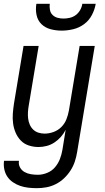

<svg xmlns="http://www.w3.org/2000/svg" viewBox="-29 -760 549 1003"><path d="M164 223Q141 223 119 220.5Q97 218 76.5 211Q56 204 38.5 192Q21 180 9.5 163Q-2 146 -6.5 124.5Q-11 103 -8 80H70Q67 99 75.5 114.5Q84 130 99 138.5Q114 147 132 150Q150 153 169 153Q193 153 217.5 143Q242 133 258.5 113.5Q275 94 284 70.5Q293 47 297 23L314 -82Q304 -62 289 -45Q274 -28 255 -15.5Q236 -3 214.5 2.5Q193 8 172 8Q146 8 121.5 0Q97 -8 80 -25.5Q63 -43 53 -66Q43 -89 39.5 -114.5Q36 -140 38 -166.5Q40 -193 44 -219L94 -520H173L121 -208Q118 -191 117 -174Q116 -157 118 -140.5Q120 -124 126.5 -109Q133 -94 144.5 -83Q156 -72 171.5 -67Q187 -62 204 -62Q227 -62 250.5 -70.5Q274 -79 291.5 -96.5Q309 -114 318 -137Q327 -160 331 -183L387 -520H466L374 34Q370 59 362 83.5Q354 108 339.5 130.5Q325 153 305.5 171.5Q286 190 262 202Q238 214 213 218.5Q188 223 164 223ZM293 -600Q263 -600 235 -607.5Q207 -615 187.5 -634Q168 -653 162 -681.5Q156 -710 161 -740H231Q229 -724 232 -708Q235 -692 246 -681.5Q257 -671 272 -667Q287 -663 303 -663Q319 -663 336 -667Q353 -671 367 -681.5Q381 -692 390 -708Q399 -724 401 -740H471Q466 -710 451 -681.5Q436 -653 410.5 -634Q385 -615 354 -607.5Q323 -600 293 -600Z"/></svg>

Font: Iosevka Fixed
Style: Italic
Weight: 400
Italic angle: -9°
Monospace: yes
Designer: Belleve Invis
Foundry: Belleve Invis
Version: Version 33.2.4